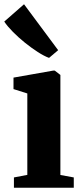

<svg xmlns="http://www.w3.org/2000/svg" viewBox="-36 -883 382 903"><path d="M29.5 0V-48.5L92.5 -60.5V-443.5L27.5 -464V-518L214.5 -551H221.5L248 -530.5V-60L311 -48.5V0ZM194 -611Q171 -619.5 141.5 -638.5Q112 -657.5 81.2 -682.2Q50.5 -707 24.8 -733Q-1 -759 -16 -781.5L77 -863L237.5 -647L195 -611Z"/></svg>

Font: Merriweather 60pt ExtraBold
Style: Regular
Weight: 800
Version: Version 2.100